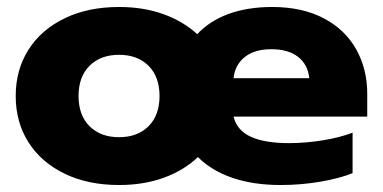

<svg xmlns="http://www.w3.org/2000/svg" viewBox="-20 -515 1097 550"><path d="M1032 -181H649Q659 -141 699 -123Q739 -105 808 -105Q855 -105 904.5 -113Q954 -121 990 -135V-19Q953 -4 897.5 5.5Q842 15 784 15Q706 15 646 -5.5Q586 -26 547 -65Q507 -27 449.5 -6Q392 15 321 15Q232 15 165 -17.5Q98 -50 61.5 -107.5Q25 -165 25 -240Q25 -315 61.5 -372.5Q98 -430 165 -462.5Q232 -495 321 -495Q391 -495 448 -474.5Q505 -454 545 -417Q580 -455 634.5 -475Q689 -495 760 -495Q846 -495 907.5 -462.5Q969 -430 1000.5 -373.5Q1032 -317 1032 -246ZM866 -291Q862 -330 834 -352Q806 -374 757 -374Q709 -374 681 -351.5Q653 -329 649 -291ZM437 -240Q437 -295 405.5 -326.5Q374 -358 321 -358Q268 -358 236.5 -326.5Q205 -295 205 -240Q205 -185 236.5 -153.5Q268 -122 321 -122Q374 -122 405.5 -153.5Q437 -185 437 -240Z"/></svg>

Font: Prompt
Style: Bold
Weight: 700
Designer: Katatrad Team
Foundry: CadsonDemak
Version: Version 1.000